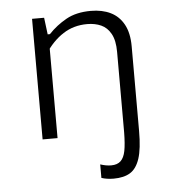

<svg xmlns="http://www.w3.org/2000/svg" viewBox="-51 -559 722 793"><g transform="rotate(-5 310.0 -163.0)"><path d="M388.5 187Q360.5 187 338 179.5V123.5Q362 131.5 383 131.5Q408.5 131.5 422.5 118.2Q436.5 105 442 77Q447.5 49 448 0H510Q510 73.5 496.8 114Q483.5 154.5 457.2 170.8Q431 187 388.5 187ZM172 0H110V-500H160L170 -420H172ZM448 0V-333.5Q448 -380.5 432.8 -408.2Q417.5 -436 392.2 -447.2Q367 -458.5 334.5 -458.5Q278.5 -458.5 234.8 -430.2Q191 -402 158 -351V-430.5H178Q210.5 -465 252.2 -488.2Q294 -511.5 354.5 -511.5Q401.5 -511.5 436.2 -494.5Q471 -477.5 490.5 -441.8Q510 -406 510 -351V0Z"/></g></svg>

Font: Monaspace Neon Var ExtraLight
Style: Regular
Weight: 200
Designer: Riley Cran and the Lettermatic Team
Version: Version 1.200 (Monaspace Neon Var)